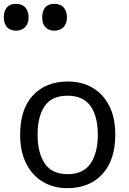

<svg xmlns="http://www.w3.org/2000/svg" viewBox="-50 -971 675 1001"><path d="M551 -269Q551 -136 483.5 -63Q416 10 301 10Q230 10 174.5 -22.5Q119 -55 87 -117.5Q55 -180 55 -269Q55 -402 122 -474Q189 -546 304 -546Q377 -546 432.5 -513.5Q488 -481 519.5 -419.5Q551 -358 551 -269ZM146 -269Q146 -174 183.5 -118.5Q221 -63 303 -63Q384 -63 422 -118.5Q460 -174 460 -269Q460 -364 422 -418Q384 -472 302 -472Q220 -472 183 -418Q146 -364 146 -269ZM233 -811Q204 -811 187 -829Q170 -847 170 -881Q170 -914 186 -932.5Q202 -951 233 -951Q265 -951 282 -932Q299 -913 299 -881Q299 -848 281 -829.5Q263 -811 233 -811ZM33 -811Q4 -811 -13 -829Q-30 -847 -30 -881Q-30 -914 -14 -932.5Q2 -951 33 -951Q65 -951 82 -932Q99 -913 99 -881Q99 -848 81 -829.5Q63 -811 33 -811Z"/></svg>

Font: Noto Sans Tifinagh Azawagh
Style: Regular
Weight: 400
Designer: JamraPatel
Foundry: JamraPatel LLC
Version: Version 2.006; ttfautohint (v1.8.4.7-5d5b)